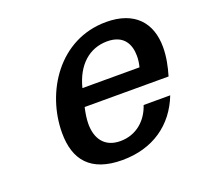

<svg xmlns="http://www.w3.org/2000/svg" viewBox="-98 -623 782 746"><g transform="rotate(-20 293.0 -250.0)"><path d="M103 -166C103 -55 157 13 288 13C415 13 506 -52 548 -160H438C419 -102 372 -59 306 -59C240 -59 211 -104 211 -164C211 -185 215 -209 220 -231H567C578 -268 586 -307 586 -346C586 -447 528 -513 411 -513C216 -513 103 -334 103 -166ZM237 -303C259 -391 315 -441 389 -441C457 -441 479 -397 479 -348C479 -334 477 -318 473 -303Z"/></g></svg>

Font: Perun Medium Italic
Style: Regular
Weight: 500
Italic angle: -12°
Foundry: Copyright (c) Stefan Peev, Context Ltd, 2016
Version: Version 1.026